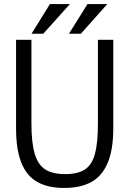

<svg xmlns="http://www.w3.org/2000/svg" viewBox="-20 -922 640 950"><path d="M59.5 -287.5V-725H135.5V-312Q135.5 -214.5 152 -160.2Q168.5 -106 204.5 -83.2Q240.5 -60.5 302.5 -60.5Q365.5 -60.5 400.2 -83.5Q435 -106.5 449.8 -160.5Q464.5 -214.5 464.5 -312V-725H540.5V-287.5Q540.5 -180 512.2 -114.8Q484 -49.5 430.8 -20.8Q377.5 8 298 8Q218.5 8 166 -20.8Q113.5 -49.5 86.5 -114.8Q59.5 -180 59.5 -287.5ZM413 -902H511L380 -755H321ZM227 -902H326L194 -755H136Z"/></svg>

Font: JuliaMono Light
Style: Regular
Weight: 300
Monospace: yes
Designer: cormullion
Foundry: corm
Version: Version 0.054; ttfautohint (v1.8.4)